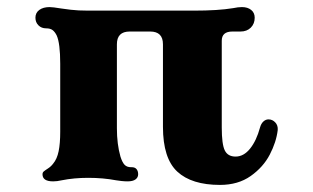

<svg xmlns="http://www.w3.org/2000/svg" viewBox="-20 -502 884 542"><path d="M440 -144V-377Q440 -413 404 -413H346Q310 -413 310 -377V-140Q310 -95 320 -60Q325 -44 331.5 -37Q338 -30 350 -30H352Q361 -30 365.5 -24.5Q370 -19 370 -10Q370 -1 362.5 4.5Q355 10 340 10Q332 10 323 9Q314 8 308 7Q271 0 229 0Q189 0 154 7Q141 10 130 10Q100 10 100 -10Q100 -15 103.5 -18Q107 -21 115.5 -26.5Q124 -32 130 -40Q141 -53 145.5 -75Q150 -97 150 -130V-322Q150 -380 140 -402Q135 -412 128.5 -417Q122 -422 110 -422Q97 -422 88.5 -430.5Q80 -439 80 -452Q80 -466 91 -474Q102 -482 120 -482Q129 -482 153 -478Q159 -477 179.5 -474.5Q200 -472 229 -472H527Q596 -472 638 -479Q652 -482 663 -482Q679 -482 689 -474Q699 -466 699 -452Q699 -435 688 -424Q677 -413 659 -413H636Q606 -413 606 -387V-142Q606 -95 614.5 -77.5Q623 -60 645 -60Q668 -60 686 -82.5Q704 -105 714 -142Q717 -153 723.5 -159Q730 -165 738 -165Q749 -165 757 -156.5Q765 -148 764 -135Q760 -101 741.5 -65.5Q723 -30 687.5 -5Q652 20 601 20Q521 20 480.5 -17.5Q440 -55 440 -144Z"/></svg>

Font: Raigarh
Style: Bold
Weight: 700
Designer: jaikishan Patel
Foundry: MagicType
Version: Version 1.000